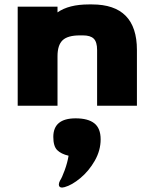

<svg xmlns="http://www.w3.org/2000/svg" viewBox="-20 -478 689 868"><path d="M599 -252V0H419V-252Q419 -288 404 -303Q389 -318 355 -318H341Q286 -318 263 -296Q240 -274 240 -224V0H60V-448H240V-422Q291 -458 382 -458H396Q599 -458 599 -252ZM261 370Q246 370 246 356Q246 349 251 339Q260 326 272.5 291.5Q285 257 290 226Q256 218 238.5 200.5Q221 183 221 141Q221 57 322 57Q378 57 406.5 79.5Q435 102 435 152Q435 202 408.5 248.5Q382 295 343.5 327Q305 359 272 368Q264 370 261 370Z"/></svg>

Font: Dashboard
Style: Regular
Weight: 400
Designer: jaiki
Version: Version 1.000